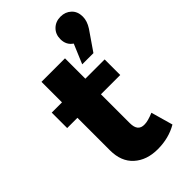

<svg xmlns="http://www.w3.org/2000/svg" viewBox="-255 -909 993 993"><g transform="rotate(-45 242.0 -412.5)"><path d="M19 -401V-514H94V-664H266V-515H407V-401H266V-190Q266 -159 278.5 -144.5Q291 -130 316 -131Q340 -131 383 -149L417 -29Q354 8 273 8Q193 8 143.5 -36.5Q94 -81 94 -163V-401ZM307 -579 352 -686Q319 -708 319 -751Q319 -787 342.5 -810Q366 -833 402 -833Q437 -833 460.5 -811Q484 -789 484 -751Q484 -719 462 -685L389 -579Z"/></g></svg>

Font: Trueno
Style: Bd
Weight: 700
Designer: Julieta Ulanovsky
Foundry: Julieta Ulanovsky
Version: Version 3.001b